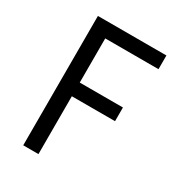

<svg xmlns="http://www.w3.org/2000/svg" viewBox="-167 -777 793 874"><g transform="rotate(30 230.0 -340.0)"><path d="M90 0V-680H450V-608H170V-376H397V-304H170V0Z"/></g></svg>

Font: Imprima
Style: Regular
Weight: 400
Designer: Eduardo Tunni
Foundry: Eduardo Tunni
Version: Version 1.002; ttfautohint (v1.8.4.7-5d5b);gftools[0.9.23]